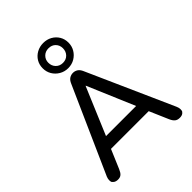

<svg xmlns="http://www.w3.org/2000/svg" viewBox="-274 -1136 1285 1285"><g transform="rotate(-45 368.0 -493.5)"><path d="M367 -590 226 -256H511L369 -590ZM78 7Q58 7 46 -2Q34 -11 33 -20Q32 -29 32 -32Q32 -45 38 -60L309 -668Q319 -692 334.5 -702Q350 -712 369 -712Q387 -712 402.5 -702Q418 -692 428 -668L699 -60Q706 -44 706 -31Q706 -28 705 -19Q704 -10 693 -1.5Q682 7 662 7Q640 7 627 -4Q614 -15 604 -38L546 -172H189L132 -38Q122 -14 110 -3.5Q98 7 78 7ZM369 -756Q335 -756 307 -772.5Q279 -789 263 -816Q247 -843 247 -876Q247 -910 263 -936.5Q279 -963 307 -978.5Q335 -994 369 -994Q404 -994 431.5 -978.5Q459 -963 475 -936.5Q491 -910 491 -876Q491 -843 475 -816Q459 -789 431.5 -772.5Q404 -756 369 -756ZM369 -806Q400 -806 419 -826Q438 -846 438 -876Q438 -905 419 -924.5Q400 -944 369 -944Q339 -944 319.5 -924.5Q300 -905 300 -876Q300 -846 319.5 -826Q339 -806 369 -806Z"/></g></svg>

Font: Nunito SemiBold
Style: Regular
Weight: 600
Designer: Vernon Adams
Foundry: Vernon Adams
Version: Version 3.602